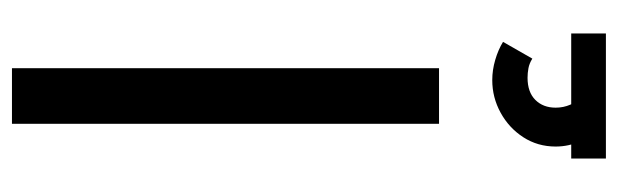

<svg xmlns="http://www.w3.org/2000/svg" viewBox="-376 -378 1033 321"><g transform="rotate(-90 140.5 -217.5)"><path d="M94 0V-714H187V0ZM91 277Q74 256 65 236.5Q56 217 56 195Q56 165 71.5 141Q87 117 112.5 103Q138 89 167 89Q184 89 201 94Q218 99 231 107L203 156Q195 151 187 149.5Q179 148 171 148Q147 148 134 161Q121 174 121 195Q121 208 126 219.5Q131 231 142 245ZM36 279V221H245V279Z"/></g></svg>

Font: Cairo Play SemiBold
Style: Regular
Weight: 600
Designer: Mohamed Gaber, Accademia di Belle Arti di Urbino
Foundry: Kief Type Foundry, Accademia di Belle Arti di Urbino
Version: Version 3.130;gftools[0.9.24]